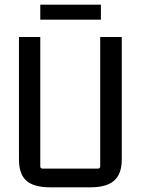

<svg xmlns="http://www.w3.org/2000/svg" viewBox="-20 -793 601 820"><path d="M411 -773V-709H152V-773ZM366 7H194Q125 7 93 -21Q61 -49 61 -112V-635H152V-83Q152 -73 162 -73H398Q408 -73 408 -83V-635H500V-112Q500 -50 467.5 -21.5Q435 7 366 7Z"/></svg>

Font: Gemunu Libre Medium
Style: Regular
Weight: 500
Designer: Puspanada Ekanayake, Sola Matas, Pathum Egodawatta, Kosala Senevirathne
Foundry: mooniak
Version: Version 1.100